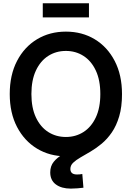

<svg xmlns="http://www.w3.org/2000/svg" viewBox="-20 -929 792 1155"><path d="M376.5 11.2Q279.3 11.2 202.9 -34.9Q126.5 -81.1 82.5 -165.3Q38.6 -249.5 38.6 -363.3Q38.6 -478 82.5 -562.5Q126.5 -647 202.9 -692.9Q279.3 -738.8 376.5 -738.8Q473.6 -738.8 549.8 -692.9Q626 -647 669.9 -562.5Q713.9 -478 713.9 -363.3Q713.9 -249 669.9 -164.8Q626 -80.6 549.8 -34.7Q473.6 11.2 376.5 11.2ZM376.5 -105Q435.5 -105 482.4 -135Q529.3 -165 556.4 -222.7Q583.5 -280.3 583.5 -363.3Q583.5 -446.8 556.4 -504.6Q529.3 -562.5 482.4 -592.5Q435.5 -622.6 376.5 -622.6Q316.9 -622.6 270 -592.5Q223.1 -562.5 196 -504.6Q168.9 -446.8 168.9 -363.3Q168.9 -280.3 196 -222.7Q223.1 -165 270 -135Q316.9 -105 376.5 -105ZM406.2 205.6Q349.6 205.6 315.9 180.4Q282.2 155.3 282.2 107.9Q282.2 69.8 303.5 43.9Q324.7 18.1 359.6 -1.7Q394.5 -21.5 436.3 -40.5Q478 -59.6 519.8 -84.2Q561.5 -108.9 596.4 -144.8Q631.3 -180.7 652.6 -233.6Q673.8 -286.6 673.8 -363.3H713.9Q713.9 -285.6 697 -229Q680.2 -172.4 652.6 -132.3Q625 -92.3 591.8 -64.7Q558.6 -37.1 525.4 -17.6Q492.2 2 464.6 17.8Q437 33.7 420.2 49.8Q403.3 65.9 403.3 87.4Q403.3 103.5 413.1 112.1Q422.9 120.6 443.4 120.6Q451.2 120.6 459.5 119.9Q467.8 119.1 475.1 117.7L481.9 200.2Q465.8 202.1 445.6 203.9Q425.3 205.6 406.2 205.6ZM515.1 -909.2V-824.2H237.3V-909.2Z"/></svg>

Font: Inter 28pt SemiBold
Style: Regular
Weight: 600
Designer: Rasmus Andersson
Foundry: rsms
Version: Version 4.001;git-66647c0bb